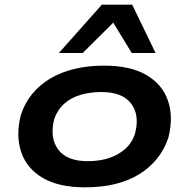

<svg xmlns="http://www.w3.org/2000/svg" viewBox="-20 -792 810 822"><path d="M344 10Q232 10 163.5 -30Q95 -70 71 -140.5Q47 -211 69 -299Q86 -351 118 -390Q150 -429 195.5 -456Q241 -483 299 -497Q357 -511 426 -511Q538 -511 606.5 -471Q675 -431 699 -361.5Q723 -292 701 -203Q684 -152 652 -112.5Q620 -73 575 -45.5Q530 -18 472.5 -4Q415 10 344 10ZM355 -102Q406 -102 446 -115Q486 -128 515.5 -154Q545 -180 558 -220Q579 -299 541.5 -348.5Q504 -398 414 -398Q366 -398 325 -386Q284 -374 255 -348Q226 -322 212 -282Q192 -202 229 -152Q266 -102 355 -102ZM232 -565 416 -772H546L646 -565H544L465 -695L334 -565Z"/></svg>

Font: Nunito Sans 7pt Expanded
Style: Bold Italic
Weight: 700
Width: 7
Italic angle: -9°
Designer: Vernon Adams
Foundry: Vernon Adams
Version: Version 3.101;gftools[0.9.27]